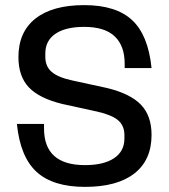

<svg xmlns="http://www.w3.org/2000/svg" viewBox="-20 -720 661 750"><path d="M46 -236H152V-218Q152 -75 312 -75Q385 -75 425.5 -102Q466 -129 466 -179V-192Q466 -229 441.5 -250Q417 -271 360 -284L223 -314Q133 -336 92.5 -379Q52 -422 52 -497Q52 -595 118.5 -647.5Q185 -700 309 -700Q433 -700 496 -641.5Q559 -583 572 -454H467V-471Q467 -541 428 -578Q389 -615 309 -615Q236 -615 196.5 -588Q157 -561 157 -511V-498Q157 -461 181.5 -439.5Q206 -418 261 -406L399 -376Q489 -354 530.5 -311Q572 -268 572 -193Q572 -95 505 -42.5Q438 10 312 10Q187 10 123 -48.5Q59 -107 46 -236Z"/></svg>

Font: Mozilla Headline BETA
Style: Regular
Weight: 400
Designer: Studio DRAMA
Foundry: Studio DRAMA
Version: Version 0.100